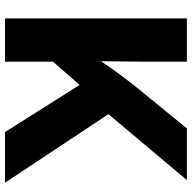

<svg xmlns="http://www.w3.org/2000/svg" viewBox="-20 -748 768 768"><g transform="rotate(90 364.0 -364.0)"><path d="M182.1 -140.6V-313Q204.6 -352.1 226.6 -386Q248.5 -419.9 273.9 -454.1Q299.3 -488.3 331.5 -528.8L493.7 -727.5H700.2L394.5 -363.3L379.4 -367.2ZM53.7 0V-727.5H226.6V-548.8L224.6 -352.1L226.6 -268.1V0ZM508.3 0 311.5 -311.5 418.9 -440.4 710.9 0Z"/></g></svg>

Font: Inter 20pt ExtraBold
Style: Regular
Weight: 800
Version: Version 4.001;git-66647c0bb